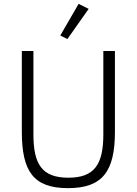

<svg xmlns="http://www.w3.org/2000/svg" viewBox="-20 -962 708 994"><path d="M439 -916 387 -942 292 -778 329 -760ZM93 -698V-280C93 -75 153 12 332 12C511 12 575 -75 575 -280V-698H515V-267C515 -112 470 -42 334 -42C197 -42 153 -112 153 -267V-698Z"/></svg>

Font: IBM Plex Arabic Light
Style: Regular
Weight: 300
Designer: Mike Abbink, Paul van der Laan, Pieter van Rosmalen, Wael Morcos, Khajak Apelian
Foundry: Bold Monday
Version: Version 1.0